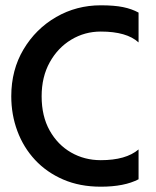

<svg xmlns="http://www.w3.org/2000/svg" viewBox="-20 -692 590 724"><path d="M360 12Q281 12 218.5 -15Q156 -42 112.2 -89Q68.5 -136 45.5 -197.8Q22.5 -259.5 22.5 -329Q22.5 -428.5 68.8 -506Q115 -583.5 191.8 -627.8Q268.5 -672 360 -672Q411 -672 444 -665.2Q477 -658.5 502.5 -644.5V-532Q458 -573 360 -573Q299.5 -573 248.8 -542.5Q198 -512 167.5 -457Q137 -402 137 -329Q137 -254 167.2 -200Q197.5 -146 248 -117Q298.5 -88 360 -88Q455 -88 502.5 -128.5V-16Q449 12 360 12Z"/></svg>

Font: Lucymar Sans Medium
Style: Regular
Weight: 500
Foundry: The League of Moveable Type (original font) / Main changes by Cristiano Sobral with portions from Mirco Monsees
Version: Version 2.001;August 30, 2020;FontCreator 13.0.0.2681 64-bit